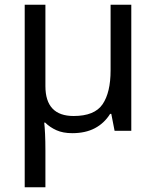

<svg xmlns="http://www.w3.org/2000/svg" viewBox="-20 -556 663 816"><path d="M538 -536V0H467L453 -72H448Q423 -32 383 -11Q343 10 287 10Q248 10 220 -2.5Q192 -15 172 -35H168Q170 -17 171.5 13Q173 43 173 84V240H85V-536H173V-190Q173 -63 293 -63Q382 -63 416 -113Q450 -163 450 -257V-536Z"/></svg>

Font: Noto Sans Living
Style: Regular
Weight: 400
Designer: Monotype Design Team
Foundry: Monotype Imaging Inc.
Version: Version 2.013; ttfautohint (v1.8.4.7-5d5b)